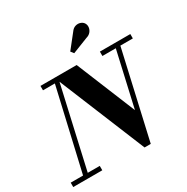

<svg xmlns="http://www.w3.org/2000/svg" viewBox="-257 -1189 1347 1385"><g transform="rotate(-30 416.0 -496.0)"><path d="M582.5 -884 451.5 -832.5 432.5 -857 522.5 -970.5Q538.5 -993.5 559.5 -999.5Q580.5 -1005.5 599 -999.2Q617.5 -993 627 -979Q637.5 -963 635.5 -943.2Q633.5 -923.5 620 -907Q606.5 -890.5 582.5 -884ZM-37.5 -36.5H65.5L221.5 -713.5H122.5V-750H424L625.5 -258L729 -713.5H617.5V-750H871V-713.5H767L602.5 10H551L256.5 -707.5L104.5 -36.5H204.5V0H-37.5Z"/></g></svg>

Font: Bodoni* 06pt
Style: Bold Italic
Weight: 700
Italic angle: -13°
Version: Version 2.3